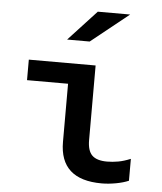

<svg xmlns="http://www.w3.org/2000/svg" viewBox="-53 -782 706 839"><g transform="rotate(5 300.0 -363.0)"><path d="M424 10Q240 10 240 -156V-411H60V-501H353V-174Q353 -127 373.5 -107Q394 -87 439 -87Q463 -87 488 -91.5Q513 -96 542 -108V-12Q519 -2 486.5 4Q454 10 424 10ZM219 -603 342 -736H484L318 -603Z"/></g></svg>

Font: Red Hat Mono Medium
Style: Regular
Weight: 500
Monospace: yes
Designer: Pentagram, MCKL
Foundry: Pentagram, MCKL
Version: Version 1.023; ttfautohint (v1.8.3)